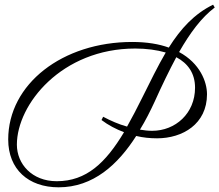

<svg xmlns="http://www.w3.org/2000/svg" viewBox="-20 -745 936 819"><path d="M889 -725C809 -686 751 -623 700 -542C659 -557 607 -566 544 -566C247 -566 15 -387 15 -150C15 -23 101 54 230 54C378 54 483 -43 561 -165C590 -158 620 -155 650 -155C759 -155 863 -216 863 -343C863 -396 833 -475 744 -523C791 -605 839 -670 896 -713ZM586 -327C564 -283 543 -242 522 -205C486 -215 452 -230 420 -247L413 -233C442 -211 475 -194 509 -181C431 -51 349 28 222 28C116 28 52 -46 52 -128C52 -300 243 -538 557 -538C604 -538 649 -532 687 -521C653 -463 621 -397 586 -327ZM812 -371C812 -261 728 -187 629 -187C612 -187 594 -189 577 -192C601 -231 621 -271 640 -312C671 -381 702 -445 732 -501C781 -475 812 -433 812 -371Z"/></svg>

Font: Parisienne
Style: Regular
Weight: 400
Designer: Astigmatic (AOETI)
Foundry: Astigmatic (AOETI)
Version: Version 1.000